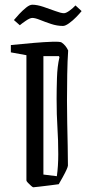

<svg xmlns="http://www.w3.org/2000/svg" viewBox="-20 -785 387 814"><path d="M241 -605Q259 -593 269 -571Q266 -528 265 -469Q264 -410 264 -358Q264 -315 265 -264.5Q266 -214 267 -166.5Q268 -119 268 -83Q267 -72 246 -34L229 -4Q215 -2 190.5 1Q166 4 145 6.5Q124 9 121 9Q119 9 112 3Q105 -3 98.5 -10Q92 -17 92 -20V-551L26 -563V-594Q75 -599 122 -603Q169 -607 202 -608Q235 -609 241 -605ZM164 -45 221 -38Q224 -59 225.5 -82.5Q227 -106 227 -131Q227 -191 223.5 -244.5Q220 -298 220 -366Q220 -404 221.5 -454Q223 -504 232 -542L230 -547H164ZM247 -675Q222 -675 196.5 -683.5Q171 -692 150 -700.5Q129 -709 117 -709Q107 -709 89.5 -697Q72 -685 64 -678L39 -700Q47 -710 61.5 -725.5Q76 -741 91 -753Q106 -765 117 -765Q137 -765 164 -756Q191 -747 215 -738Q239 -729 251 -729Q260 -729 275 -740Q290 -751 300 -762L326 -738Q318 -728 303.5 -713Q289 -698 273 -686.5Q257 -675 247 -675Z"/></svg>

Font: Grenze Gotisch Light
Style: Regular
Weight: 300
Designer: Renata Polastri
Foundry: Omnibus-Type
Version: Version 1.001